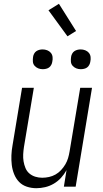

<svg xmlns="http://www.w3.org/2000/svg" viewBox="-20 -982 540 1010"><path d="M171 8Q145 8 121 0Q97 -8 80.5 -25Q64 -42 54.5 -65.5Q45 -89 42 -114Q39 -139 40 -165Q41 -191 46 -218L96 -520H158L106 -209Q103 -189 102 -170Q101 -151 104 -133Q107 -115 114 -98Q121 -81 134.5 -69.5Q148 -58 165.5 -52.5Q183 -47 202 -47Q220 -47 238 -51Q256 -55 272 -64Q288 -73 301 -87Q314 -101 323.5 -117Q333 -133 338 -150Q343 -167 346 -185L402 -520H464L378 0H316L330 -87Q318 -65 301 -46.5Q284 -28 262.5 -15.5Q241 -3 217.5 2.5Q194 8 171 8ZM405 -618Q392 -618 381 -622.5Q370 -627 362 -636Q354 -645 353 -657.5Q352 -670 354 -683Q355 -691 359.5 -699.5Q364 -708 371.5 -713Q379 -718 387.5 -720Q396 -722 404 -722Q417 -722 428.5 -717.5Q440 -713 447.5 -704Q455 -695 456.5 -682.5Q458 -670 455 -657Q454 -649 449.5 -640.5Q445 -632 438 -627Q431 -622 422 -620Q413 -618 405 -618ZM205 -618Q192 -618 181 -622.5Q170 -627 162 -636Q154 -645 153 -657.5Q152 -670 154 -683Q155 -691 159.5 -699.5Q164 -708 171.5 -713Q179 -718 187.5 -720Q196 -722 204 -722Q217 -722 228.5 -717.5Q240 -713 247.5 -704Q255 -695 256.5 -682.5Q258 -670 255 -657Q254 -649 249.5 -640.5Q245 -632 238 -627Q231 -622 222 -620Q213 -618 205 -618ZM335 -791 235 -928 290 -962 380 -819Z"/></svg>

Font: Iosevka SS18 Light
Style: Italic
Weight: 300
Italic angle: -9°
Monospace: yes
Designer: Belleve Invis
Foundry: Belleve Invis
Version: Version 25.1.1; ttfautohint (v1.8.4)